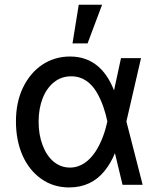

<svg xmlns="http://www.w3.org/2000/svg" viewBox="-20 -796 683 827"><path d="M276.6 11.4C343.4 11.7 393.8 -14.6 429.7 -58.9C447.8 -81 462.7 -106.2 474.4 -134.9H506L524.1 -271.3L587.4 -545.5H501.1L442.1 -271.3C425.1 -192.5 377.5 -74.2 281.2 -74.2C227.3 -74.2 185.7 -111.2 163.4 -170.8C152 -200.6 146.3 -234.4 146.3 -272C146.3 -348.4 171.2 -409.4 213.4 -442.5C234.4 -459.2 258.9 -467.3 286.9 -467.3C338.1 -467.3 373.6 -437.9 397.4 -397C421.2 -356.2 435 -309.3 442.1 -274.1L507.8 0H594.5L524.1 -274.1L506 -408H470.5C436.8 -493.6 378.6 -552.6 281.6 -552.6C191.8 -552.6 119 -502.1 78.8 -418.3C58.6 -376.1 48.7 -327.8 48.7 -272.7C48.7 -162.3 88.8 -74.2 157.3 -25.9C191.4 -1.4 231.2 11 276.6 11.4ZM357.2 -609 419.7 -775.6H319.2L292.3 -609Z"/></svg>

Font: Inter 465
Style: Regular
Weight: 400
Designer: Rasmus Andersson
Foundry: rsms
Version: Version 3.019;Glyphs 3.1.2 (3151)